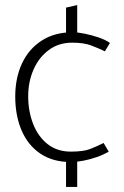

<svg xmlns="http://www.w3.org/2000/svg" viewBox="-20 -625 489 756"><path d="M284 -477V-605L240 -595V-477ZM284 0H240V111H284ZM388 -62Q362 -49 335.5 -38.5Q309 -28 259 -28Q205 -28 167.5 -57.5Q130 -87 110.5 -137Q91 -187 91 -246Q91 -303 112 -351Q133 -399 172 -428Q211 -457 264 -457Q310 -457 339 -446Q368 -435 393 -423L413 -456Q394 -469 367 -478Q340 -487 313 -492.5Q286 -498 266 -498Q195 -498 144 -465Q93 -432 66.5 -375Q40 -318 40 -245Q40 -170 65 -111.5Q90 -53 139 -20Q188 13 259 13Q280 13 307 8Q334 3 361 -6.5Q388 -16 408 -28Z"/></svg>

Font: Catamaran Thin Thin
Style: Regular
Weight: 250
Version: Version 2.000